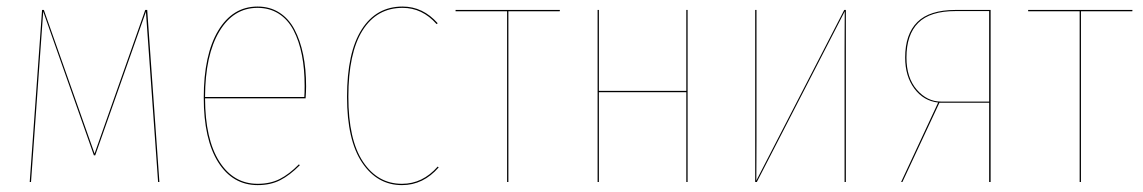

<svg xmlns="http://www.w3.org/2000/svg" viewBox="-20 -547 3435 577"><path d="M422.4 -517.1 459 0H455.1L420.9 -478Q420.4 -487.3 418.5 -511.7L266.1 -80.1H262.2L109.9 -512.2Q107.9 -482.9 107.4 -478L73.2 0H69.3L106.4 -517.1H111.8L264.2 -85.4L416.5 -517.1Z M899.9 -287.6Q899.9 -272 898.4 -251.5H596.2Q596.7 -128.4 639.2 -61.5Q681.6 5.4 754.4 5.4Q792 5.4 820.6 -9Q849.1 -23.4 878.4 -53.2L880.9 -50.3Q850.6 -20 821.8 -5.4Q793 9.3 754.4 9.3Q679.2 9.3 635.7 -59.6Q592.3 -128.4 592.3 -253.4Q592.3 -382.3 635.7 -454.8Q679.2 -527.3 753.9 -527.3Q791 -527.3 819.3 -509.3Q847.7 -491.2 865 -458.5Q882.3 -425.8 891.1 -382.8Q899.9 -339.8 899.9 -287.6ZM894.5 -255.4Q895.5 -268.1 895.5 -288.6Q895.5 -339.8 887.2 -381.8Q878.9 -423.8 862.1 -456.1Q845.2 -488.3 817.6 -505.9Q790 -523.4 753.9 -523.4Q681.6 -523.4 639.2 -452.6Q596.7 -381.8 596.2 -255.4Z M1189.9 -527.3Q1251 -527.3 1295.4 -477.1L1292 -474.6Q1249 -523.4 1189.9 -523.4Q1112.3 -523.4 1069.6 -455.6Q1026.9 -387.7 1026.9 -255.9Q1026.9 -127 1071 -60.8Q1115.2 5.4 1188 5.4Q1250 5.4 1295.4 -46.4L1298.3 -43.9Q1252 9.3 1188 9.3Q1113.8 9.3 1068.4 -58.1Q1022.9 -125.5 1022.9 -255.9Q1022.9 -389.2 1066.9 -458.3Q1110.8 -527.3 1189.9 -527.3Z M1662.6 -517.1 1662.1 -513.2H1507.8V0H1503.9V-513.2H1349.1V-517.1Z M2042.5 0V-270H1779.8V0H1775.9V-517.1H1779.8V-273.9H2042.5V-517.1H2046.4V0Z M2522 -517.1V0H2518.1V-394Q2518.1 -414.1 2518.3 -453.6Q2518.6 -493.2 2518.6 -512.7L2254.4 0H2249.5V-517.1H2253.4V-123.5Q2253.4 -104 2253.2 -64.5Q2252.9 -24.9 2252.9 -4.4L2517.1 -517.1Z M2851.6 -517.1H2957V0H2952.6V-238.3H2803.2L2691.9 0H2688L2799.3 -238.8Q2755.4 -243.7 2727.8 -280.8Q2700.2 -317.9 2700.2 -374Q2700.2 -444.3 2736.8 -480.7Q2773.4 -517.1 2851.6 -517.1ZM2808.1 -241.7H2952.6V-513.7H2851.6Q2774.9 -513.7 2739.5 -478.3Q2704.1 -442.9 2704.1 -374Q2704.1 -313.5 2735.1 -277.6Q2766.1 -241.7 2808.1 -241.7Z M3383.3 -517.1 3382.8 -513.2H3228.5V0H3224.6V-513.2H3069.8V-517.1Z"/></svg>

Font: Fira Sans Compressed Four
Style: Regular
Weight: 100
Width: 1
Designer: Carrois Corporate & Edenspiekermann AG
Foundry: Carrois Corporate GbR & Edenspiekermann AG
Version: Version 4.203;PS 004.203;hotconv 1.0.88;makeotf.lib2.5.64775